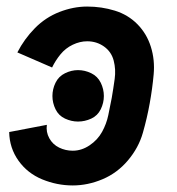

<svg xmlns="http://www.w3.org/2000/svg" viewBox="-20 -558 540 586"><path d="M218 -187Q198 -187 178.5 -196Q159 -205 149.5 -224.5Q140 -244 140 -265Q140 -286 149.5 -305.5Q159 -325 178.5 -334.5Q198 -344 218 -344Q239 -344 258.5 -334.5Q278 -325 287.5 -305.5Q297 -286 297 -265Q297 -244 287.5 -224.5Q278 -205 258.5 -196Q239 -187 218 -187ZM202 8Q154 8 109 -10.5Q64 -29 36.5 -67.5Q9 -106 8 -155L123 -177Q120 -155 130.5 -136Q141 -117 160.5 -107.5Q180 -98 202 -98Q229 -98 253.5 -114.5Q278 -131 291.5 -155.5Q305 -180 310.5 -206.5Q316 -233 321 -259Q326 -288 330 -317Q334 -346 327 -373Q320 -400 297.5 -416Q275 -432 246 -432Q224 -432 202 -421.5Q180 -411 164.5 -392Q149 -373 139 -352L33 -398Q54 -439 86.5 -472Q119 -505 161.5 -521.5Q204 -538 246 -538Q290 -538 330.5 -525.5Q371 -513 399.5 -484Q428 -455 440.5 -415Q453 -375 449 -331Q445 -287 437 -243Q429 -198 416 -152.5Q403 -107 370.5 -68.5Q338 -30 293 -11Q248 8 202 8Z"/></svg>

Font: Iosevka SS08
Style: Bold Italic
Weight: 700
Italic angle: -10°
Monospace: yes
Designer: Belleve Invis
Foundry: Belleve Invis
Version: 2.1.0; ttfautohint (v1.8.2)